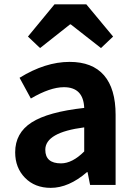

<svg xmlns="http://www.w3.org/2000/svg" viewBox="-20 -863 631 896"><path d="M216.8 13.7Q142.6 13.7 96.7 -33.2Q50.8 -80.1 50.8 -152.3Q50.8 -242.2 127.4 -291.5Q204.1 -340.8 373 -359.4Q369.1 -456.1 278.3 -456.1Q213.9 -456.1 124 -403.3L71.3 -500Q191.4 -574.2 304.7 -574.2Q411.1 -574.2 465.3 -511.7Q519.5 -449.2 519.5 -327.1V0H400.4L388.7 -59.6H385.7Q300.8 13.7 216.8 13.7ZM264.6 -100.6Q317.4 -100.6 373 -156.2V-268.6Q191.4 -245.1 191.4 -164.1Q191.4 -100.6 264.6 -100.6ZM110.4 -692.4 234.4 -842.8H382.8L507.8 -692.4L451.2 -638.7L310.5 -749H306.6L167 -638.7Z"/></svg>

Font: Nasu
Style: Bold
Weight: 700
Designer: Ryoko NISHIZUKA (kana &amp; ideographs); Paul D. Hunt (Latin, Greek &amp; Cyrillic); Wenlong ZHANG (bopomofo); Sandoll C
Version: Version 2014.1215